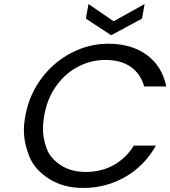

<svg xmlns="http://www.w3.org/2000/svg" viewBox="-20 -922 841 948"><path d="M681 -830 529 -748 404 -830 417 -902 541 -817 694 -902ZM105 -349Q123 -451 183 -532.5Q243 -614 330.5 -660Q418 -706 515 -706Q629 -706 704.5 -651Q780 -596 801 -495H692Q674 -558 625.5 -592Q577 -626 501 -626Q428 -626 364 -592Q300 -558 256 -495.5Q212 -433 198 -349Q192 -315 192 -285Q192 -241 209.5 -191Q227 -141 279 -107Q331 -73 404 -73Q480 -73 540.5 -106.5Q601 -140 641 -203H750Q693 -103 598.5 -48.5Q504 6 390 6Q293 6 221.5 -39.5Q150 -85 124 -151.5Q98 -218 98 -278Q98 -312 105 -349Z"/></svg>

Font: Fz Poppins
Style: Italic
Weight: 400
Italic angle: -10°
Designer: Ninad Kale (Devanagari), Jonny Pinhorn (Latin)
Foundry: Indian Type Foundry
Version: Vit hóa bi Vntype.Com & FontZin.Com